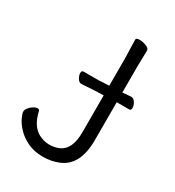

<svg xmlns="http://www.w3.org/2000/svg" viewBox="-175 -807 842 926"><g transform="rotate(30 246.0 -344.0)"><path d="M294 0Q254 17 205.5 17Q157 17 120 -1Q83 -19 60 -44Q37 -69 26.5 -91.5Q16 -114 16 -124.5Q16 -135 25 -146.5Q34 -158 46.5 -165.5Q59 -173 69 -173Q79 -173 81 -162Q97 -90 145 -64Q175 -49 204 -49Q233 -49 258 -60Q313 -85 313 -180V-386L271 -385L259 -384H254Q253 -384 193 -380H192Q179 -380 170 -395Q161 -410 161 -423.5Q161 -437 172 -437H259L271 -438L313 -440V-589L310 -695Q310 -705 329 -705Q348 -705 367 -697.5Q386 -690 386 -677L384 -588V-443Q407 -445 431 -447H432Q445 -447 454.5 -432Q464 -417 464 -403Q464 -389 453 -389H384V-177Q384 -38 294 0Z"/></g></svg>

Font: LXGW WenKai TC
Style: Regular
Weight: 400
Designer: LXGW / Fontworks Inc.
Foundry: LXGW / Fontworks Inc.
Version: Version 1.330